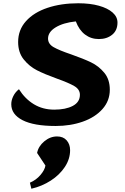

<svg xmlns="http://www.w3.org/2000/svg" viewBox="-20 -746 764 1175"><path d="M49 -108Q49 -133 61.5 -158Q74 -183 96 -200Q133 -141 187.5 -108Q242 -75 312 -75Q382 -75 425.5 -98Q469 -121 469 -166Q469 -199 435 -219Q401 -239 328 -265Q253 -292 206 -316Q159 -340 125 -382.5Q91 -425 91 -489Q91 -563 139 -616.5Q187 -670 270.5 -698Q354 -726 459 -726Q531 -726 585 -711Q639 -696 669 -669.5Q699 -643 699 -608Q699 -560 666.5 -533.5Q634 -507 585 -507Q537 -507 500.5 -534.5Q464 -562 444 -615Q367 -607 320.5 -578.5Q274 -550 274 -510Q274 -477 308 -457.5Q342 -438 416 -413Q490 -387 537 -364.5Q584 -342 618 -301Q652 -260 652 -197Q652 -129 607 -78.5Q562 -28 486.5 -1.5Q411 25 321 25Q187 25 118 -10.5Q49 -46 49 -108ZM329 89Q367 89 388 113Q409 137 409 173Q409 227 377 275.5Q345 324 291 359Q237 394 172 409L163 372Q201 356 227.5 325Q254 294 258 267L207 190Q215 149 251 119Q287 89 329 89Z"/></svg>

Font: Lemonada SemiBold
Style: Regular
Weight: 600
Designer: Mohamed Gaber (Arabic) Eduardo Tunni (Latin)
Foundry: Kief Type Foundry
Version: Version 3.006